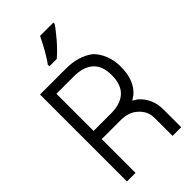

<svg xmlns="http://www.w3.org/2000/svg" viewBox="-282 -1015 1093 1093"><g transform="rotate(-45 265.0 -468.0)"><path d="M45.5 -700H253.5Q355.6 -700 420.7 -650Q450.5 -621.2 466.9 -578.5Q483.3 -535.9 483.3 -487.9Q483.3 -377.8 420.7 -323.2Q406.6 -313.1 392.4 -304Q405.6 -296 419.7 -286.9Q482.3 -231.8 482.3 -142.9V0H412.6V-142.9Q412.6 -173.2 401.5 -196.2Q390.4 -219.2 368.7 -237.9Q331.3 -272.2 264.6 -272.2H114.6V0H45.5ZM368.7 -372.2Q412.6 -409.1 412.6 -488.9Q412.6 -568.2 368.7 -603Q328.8 -636.9 254.5 -636.9H114.6V-337.9H254.5Q328.8 -337.9 368.7 -372.2ZM197 -788.9Q208.1 -803 219.4 -821.5Q230.8 -839.9 242.4 -859.8Q254 -879.8 263.9 -900Q273.7 -920.2 281.8 -935.9H388.9V-925.8Q380.8 -913.1 365.4 -893.2Q350 -873.2 331.3 -851.5Q312.6 -829.8 292.7 -809.8Q272.7 -789.9 256.1 -775.8H197Z"/></g></svg>

Font: Myanmar KatKuu
Style: Regular
Weight: 400
Designer: Khon Soe Zaw Thu
Foundry: MPUA
Version: Version 1.00 September 13, 2016, initial release